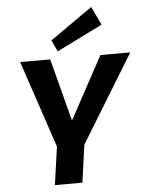

<svg xmlns="http://www.w3.org/2000/svg" viewBox="-63 -1021 808 1070"><g transform="rotate(-5 341.5 -485.5)"><path d="M67 -700H235L325 -355H329L516 -700H683L382 -208H232ZM239 -274H392L354 0H200ZM537 -868 281 -741 251 -805 488 -971Z"/></g></svg>

Font: Pathway Extreme 28pt
Style: Bold Italic
Weight: 700
Italic angle: -8°
Designer: Eduardo Rodriguez Tunni
Foundry: Eduardo Rodriguez Tunni
Version: Version 1.001;gftools[0.9.26]